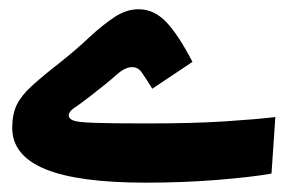

<svg xmlns="http://www.w3.org/2000/svg" viewBox="-20 -389 626 413"><path d="M293.5 3.9Q147.5 3.9 76.9 -25.4Q6.3 -54.7 6.3 -113.8Q6.3 -143.6 16.1 -163.6Q25.9 -183.6 48.6 -204.3Q71.3 -225.1 110.8 -255.9Q144 -282.2 171.9 -308.6Q199.7 -334.5 225.6 -351.8Q251.5 -369.1 277.8 -369.1Q311.5 -369.1 337.6 -341.6Q363.8 -314 394 -255.9L307.6 -198.2Q293 -221.7 284.9 -233.2Q276.9 -244.6 264.2 -244.6Q249 -244.6 230.5 -228Q211.9 -211.4 174.8 -182.6Q149.4 -163.1 138.7 -156.2Q127.9 -148.9 127.9 -140.6Q127.9 -133.8 137.5 -129.9Q147 -126 182.6 -124.8Q218.3 -123.5 295.4 -123.5Q396 -123.5 463.4 -127.9Q530.8 -132.3 572.3 -137.2L564 -15.6Q519.5 -7.8 447 -2Q374.5 3.9 293.5 3.9Z"/></svg>

Font: CaskaydiaCove NFP SemiBold
Style: Regular
Weight: 600
Designer: Aaron Bell
Foundry: Saja Typeworks
Version: Version 2111.001; VTT 6.35;Nerd Fonts 3.1.1